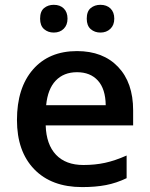

<svg xmlns="http://www.w3.org/2000/svg" viewBox="-20 -760 616 790"><path d="M49.8 0ZM317.9 9.8Q191.9 9.8 120.8 -63.7Q49.8 -137.2 49.8 -266.1Q49.8 -398.4 115.7 -474.1Q181.6 -549.8 296.9 -549.8Q403.8 -549.8 465.8 -484.9Q527.8 -419.9 527.8 -306.2V-244.1H168Q170.4 -165.5 210.4 -123.3Q250.5 -81.1 323.2 -81.1Q371.1 -81.1 412.4 -90.1Q453.6 -99.1 501 -120.1V-26.9Q459 -6.8 416 1.5Q373 9.8 317.9 9.8ZM296.9 -462.9Q242.2 -462.9 209.2 -428.2Q176.3 -393.6 169.9 -327.1H415Q414.1 -394 382.8 -428.5Q351.6 -462.9 296.9 -462.9ZM145 -683.1Q145 -713.4 161.4 -726.8Q177.7 -740.2 201.2 -740.2Q227.1 -740.2 242.4 -725.1Q257.8 -710 257.8 -683.1Q257.8 -657.2 242.2 -641.6Q226.6 -626 201.2 -626Q177.7 -626 161.4 -640.1Q145 -654.3 145 -683.1ZM336.9 -683.1Q336.9 -713.4 353.3 -726.8Q369.6 -740.2 393.1 -740.2Q418.9 -740.2 434.6 -725.1Q450.2 -710 450.2 -683.1Q450.2 -656.7 434.1 -641.4Q418 -626 393.1 -626Q369.6 -626 353.3 -640.1Q336.9 -654.3 336.9 -683.1Z"/></svg>

Font: Open Sans Semibold
Style: Regular
Weight: 600
Foundry: Ascender Corporation
Version: Version 1.10; ttfautohint (v1.5.65-e2d9)